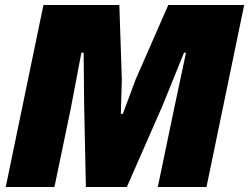

<svg xmlns="http://www.w3.org/2000/svg" viewBox="-20 -749 998 769"><path d="M154 -729H458L468 -430L464 -293H472L523 -430L654 -729H958L807 0H612L677 -312L725 -538H717L631 -326L488 0H324L317 -331L315 -538H306L263 -312L198 0H3Z"/></svg>

Font: Mona Sans Black
Style: Italic
Weight: 900
Italic angle: -11.7°
Designer: Deni Anggara
Foundry: GitHub
Version: Version 2.000